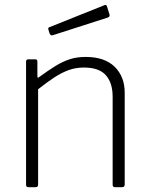

<svg xmlns="http://www.w3.org/2000/svg" viewBox="-20 -776 618 796"><path d="M98 0Q88 0 88 -10V-520Q88 -530 97 -530H126Q135 -530 135 -521V-460Q135 -455 137 -454Q139 -453 143 -457Q180 -484 210 -502.5Q240 -521 269.5 -530.5Q299 -540 335 -540Q414 -540 455.5 -499Q497 -458 497 -392V-11Q497 0 486 0H457Q452 0 449.5 -2.5Q447 -5 447 -10V-375Q447 -432 419 -464Q391 -496 328 -496Q294 -496 265 -485.5Q236 -475 206 -455.5Q176 -436 138 -406V-10Q138 0 127 0H98ZM423 -751 434 -716Q437 -707 426 -703L199 -630Q194 -629 191.5 -630Q189 -631 186 -636L181 -652Q178 -661 184 -663L414 -755Q420 -757 423 -751Z"/></svg>

Font: Libre Franklin Thin ExtraLight
Style: Regular
Weight: 250
Version: Version 3.000